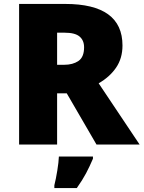

<svg xmlns="http://www.w3.org/2000/svg" viewBox="-20 -734 729 975"><path d="M311 -714Q602 -714 602 -503Q602 -438 569.5 -390.5Q537 -343 481 -311L689 0H470L319 -260H270V0H77V-714ZM308 -568H270V-405H306Q350 -405 378.5 -424.5Q407 -444 407 -494Q407 -529 384 -548.5Q361 -568 308 -568ZM452 72Q435 112 417 146Q399 180 370 221H256V207Q264 175 271 132Q278 89 279 61H452Z"/></svg>

Font: Noto Sans Telugu Black
Style: Regular
Weight: 900
Designer: Jelle Bosma - Monotype Design Team
Foundry: Monotype Imaging Inc.
Version: Version 2.005; ttfautohint (v1.8.4.7-5d5b)